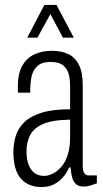

<svg xmlns="http://www.w3.org/2000/svg" viewBox="-20 -743 414 775"><path d="M147 12Q120 12 99 3Q78 -6 63.5 -23Q49 -40 41.5 -66.5Q34 -93 34 -128Q34 -163 43.5 -194Q53 -225 78 -249.5Q103 -274 148 -288Q193 -302 263 -302V-395Q263 -428 255.5 -449.5Q248 -471 231 -482Q214 -493 185 -493Q149 -493 131 -476.5Q113 -460 107.5 -434Q102 -408 102 -376V-369H53Q52 -374 52 -379Q52 -384 52 -391Q52 -449 71.5 -480.5Q91 -512 122 -525Q153 -538 189 -538Q226 -538 254 -525.5Q282 -513 298 -482.5Q314 -452 314 -399V-71Q314 -52 320.5 -43.5Q327 -35 337 -35H371V-3Q360 1 346 5.5Q332 10 318 10Q297 10 286 -0.5Q275 -11 270.5 -29Q266 -47 265 -67H259Q249 -44 233.5 -26.5Q218 -9 197 1.5Q176 12 147 12ZM159 -33Q174 -33 192.5 -42Q211 -51 227 -69Q243 -87 253 -117Q263 -147 263 -188V-260Q191 -259 153 -242Q115 -225 101 -196.5Q87 -168 87 -132Q87 -100 95.5 -78Q104 -56 119.5 -44.5Q135 -33 159 -33ZM90 -591 159 -723H208L278 -591H234L170 -711H197L131 -591Z"/></svg>

Font: Archivo ExtraCondensed ExtraLight
Style: Regular
Weight: 250
Width: 2
Designer: Hector Gatti
Foundry: Omnibus-Type
Version: Version 2.001